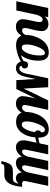

<svg xmlns="http://www.w3.org/2000/svg" viewBox="1055 -1642 785 3011"><g transform="rotate(90 1447.5 -136.5)"><path d="M380.9 -133.8Q380.9 -90.8 417.5 -90.8Q451.2 -90.8 469.2 -112.3Q487.3 -133.8 504.9 -179.2H546.9Q488.8 -10.7 389.6 3.9Q374 5.9 351.1 5.9Q328.1 5.9 305.7 -3.9Q243.2 -30.3 243.2 -106.9Q243.2 -147.9 265.6 -237.8Q288.1 -327.6 288.1 -361.8Q288.1 -413.1 252 -413.1Q215.8 -413.1 187.5 -356Q179.2 -339.8 173.8 -320.8L106 0H-38.1L67.9 -500H211.9L201.2 -448.2Q250 -503.9 317.9 -503.9Q365.7 -503.9 397.5 -477.5Q429.2 -451.2 429.2 -399.4Q429.2 -347.7 412.6 -282.2L388.7 -185.5Q380.9 -153.8 380.9 -133.8Z M1753.9 -179.2Q1690.9 5.9 1567.9 5.9Q1510.7 5.9 1480.2 -24.7Q1449.7 -55.2 1449.7 -98.1Q1449.7 -141.1 1470.7 -232.9L1486.8 -304.2L1338.9 0H1198.7L1180.7 -305.2L1168 -242.2Q1155.8 -182.1 1144.5 -136Q1133.3 -89.8 1116.2 -58.6Q1082 5.9 1010.7 5.9Q967.3 5.9 941.9 -16.6Q916.5 -39.1 905.8 -71.8Q822.8 -21.5 714.8 -2Q681.2 3.9 648.4 3.9Q575.7 3.9 533.2 -33.7Q490.7 -71.3 490.7 -146.2Q490.7 -221.2 509.8 -279.3Q586.4 -508.8 764.6 -508.8Q893.1 -508.8 893.1 -349.1Q893.1 -176.8 806.6 -71.8Q862.3 -89.8 900.9 -113.8Q901.9 -147.5 917.7 -165.8Q933.6 -184.1 960 -184.1Q986.3 -184.1 1000.5 -169.7Q1014.6 -155.3 1014.6 -131.1Q1014.6 -106.9 1002.7 -95.5Q990.7 -84 975.1 -85.9Q974.1 -74.7 981.9 -61.3Q989.7 -47.9 1015.1 -47.9Q1040.5 -47.9 1057.1 -65.4Q1087.4 -96.7 1102.1 -176.8L1116.7 -252L1169.9 -500H1310.1L1331.1 -116.2L1517.1 -500H1665Q1606.9 -229.5 1597.4 -187.7Q1587.9 -146 1587.9 -132.8Q1587.9 -90.8 1627.9 -90.8Q1658.2 -90.8 1676.3 -114Q1694.3 -137.2 1711.9 -179.2ZM773.4 -169.4Q812 -256.3 812 -367.2Q812 -409.2 804 -428.7Q795.9 -448.2 771 -448.2Q723.6 -448.2 681.6 -346.9Q639.6 -245.6 639.6 -167Q639.6 -118.7 648.4 -105.7Q657.2 -92.8 667 -89.4Q676.8 -85.9 694.8 -85.9Q712.9 -85.9 734.6 -108.4Q756.3 -130.9 773.4 -169.4Z M2273.9 -379.9Q2213.4 -316.4 2096.7 -296.9Q2085 -160.2 2018.1 -78.1Q1951.2 3.9 1857.9 3.9Q1742.7 3.9 1709.5 -81.1Q1697.8 -110.8 1697.8 -147Q1697.8 -183.1 1703.9 -220.5Q1710 -257.8 1723.1 -297.4Q1752.9 -386.7 1809.6 -442.4Q1877 -508.8 1971.7 -508.8Q2100.1 -508.8 2100.1 -349.1V-348.1Q2105 -347.2 2116.7 -347.2Q2143.6 -347.2 2185.8 -364.3Q2228 -381.3 2265.1 -407.2ZM2013.7 -293.9Q1986.8 -300.8 1986.8 -338.4Q1986.8 -376 2018.1 -390.1Q2016.1 -421.9 2008.1 -435.1Q2000 -448.2 1976.6 -448.2Q1930.7 -448.2 1888.7 -346.9Q1846.7 -245.6 1846.7 -167Q1846.7 -118.7 1855.5 -105.7Q1864.3 -92.8 1874 -89.4Q1883.8 -85.9 1900.4 -85.9Q1934.6 -85.9 1968.3 -146Q2002 -206.1 2013.7 -293.9Z M2534.7 -131.8Q2534.7 -90.8 2564.9 -90.8Q2617.7 -90.8 2645 -179.2L2712.9 -500H2856.9L2784.7 -160.2Q2780.8 -142.1 2780.8 -124.5Q2780.8 -90.8 2821.8 -90.8H2873Q2855.5 85.9 2791.5 146.5Q2763.2 174.3 2734.6 181.2Q2706.1 188 2681.6 188H2568.4Q2533.7 188 2522.5 206.1Q2516.1 215.8 2511.7 235.8H2467.8Q2491.7 123.5 2525.9 87.9Q2544.4 67.9 2571 61Q2597.7 54.2 2636.7 54.2H2714.8Q2735.8 54.2 2752.9 53Q2770 51.8 2783.2 43.5Q2810.5 26.4 2822.8 -35.2Q2787.6 1 2756.3 4.9Q2746.1 5.9 2733.9 5.9Q2698.7 5.9 2674.3 -17.8Q2649.9 -41.5 2645 -88.9Q2586.4 5.9 2497.1 5.9Q2407.7 5.9 2397.9 -88.9Q2339.4 5.9 2250 5.9Q2205.1 5.9 2173.8 -22.5Q2143.1 -50.8 2143.1 -113.8Q2143.1 -142.1 2150.9 -179.2L2218.8 -500H2362.8L2291 -160.2Q2288.1 -144.5 2288.1 -131.8Q2288.1 -90.8 2317.9 -90.8Q2370.6 -90.8 2397.9 -179.2L2465.8 -500H2609.9L2538.1 -160.2Q2534.7 -146 2534.7 -131.8Z"/></g></svg>

Font: UVF Lobster12
Style: Regular
Weight: 400
Designer: Pablo Impallari
Foundry: Pablo Impallari. www.impallari.com
Version: Version 1.004